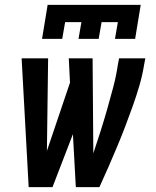

<svg xmlns="http://www.w3.org/2000/svg" viewBox="-20 -770 640 790"><path d="M98 0 69 -530H178L173 -149L268 -430L263 -530H361L364 -139Q379 -184 393.5 -229.5Q408 -275 421 -320.5Q434 -366 446 -411.5Q458 -457 465 -504L470 -530H578L573 -504Q566 -460 553.5 -417.5Q541 -375 526 -333Q511 -291 495 -249Q479 -207 461.5 -165.5Q444 -124 426 -82.5Q408 -41 389 0H292L280 -218L196 0ZM153 -610 176 -750H559L536 -610H453L465 -679H398L386 -610H303L315 -679H248L236 -610Z"/></svg>

Font: Iosevka Slab Semibold Extended
Style: Italic
Weight: 600
Width: 7
Italic angle: -9°
Monospace: yes
Designer: Belleve Invis
Foundry: Belleve Invis
Version: Version 11.1.0; ttfautohint (v1.8.3)